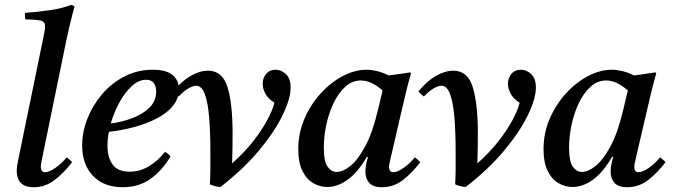

<svg xmlns="http://www.w3.org/2000/svg" viewBox="-20 -772 2822 804"><path d="M259 -113Q272 -104 282 -93Q248 -48 208.5 -18Q169 12 121 12Q84 12 67 -6.5Q50 -25 50 -56Q50 -67 52 -80Q54 -93 57 -106L162 -617Q165 -631 167 -642.5Q169 -654 169 -661Q169 -681 151.5 -685.5Q134 -690 86 -691Q85 -698 84.5 -704.5Q84 -711 85 -718Q139 -722 190.5 -729.5Q242 -737 279 -752L292 -745Q282 -708 271.5 -664Q261 -620 250 -565L157 -112Q156 -105 153.5 -93.5Q151 -82 151 -72Q151 -63 155 -57Q159 -51 169 -51Q186 -51 212 -69Q238 -87 259 -113Z M729 -398Q729 -359 704 -328.5Q679 -298 636.5 -276Q594 -254 542 -240Q490 -226 436 -220Q430 -189 430 -162Q430 -112 452 -82.5Q474 -53 523 -53Q566 -53 604 -76Q642 -99 671 -136Q687 -127 694 -117Q660 -59 611 -23.5Q562 12 494 12Q415 12 369.5 -35.5Q324 -83 324 -163Q324 -219 346 -275Q368 -331 407.5 -377.5Q447 -424 501.5 -452Q556 -480 620 -480Q676 -480 702.5 -458Q729 -436 729 -398ZM444 -255Q491 -261 534.5 -277.5Q578 -294 606 -321.5Q634 -349 634 -389Q634 -411 624 -424.5Q614 -438 592 -438Q561 -438 532 -411.5Q503 -385 480 -343Q457 -301 444 -255Z M859 0Q861 -36 861 -69.5Q861 -103 861 -134Q861 -216 856 -278.5Q851 -341 838 -377Q825 -413 801 -413Q789 -413 770 -402.5Q751 -392 728 -368Q721 -373 715.5 -378Q710 -383 705 -389Q741 -433 779 -454.5Q817 -476 851 -476Q912 -476 933 -406Q954 -336 954 -214Q954 -185 953.5 -150.5Q953 -116 952 -88Q1002 -132 1039 -179Q1076 -226 1099 -269Q1122 -312 1129 -342Q1103 -358 1091.5 -379.5Q1080 -401 1080 -421Q1080 -445 1094.5 -462.5Q1109 -480 1134 -480Q1157 -480 1177 -462Q1197 -444 1197 -405Q1197 -360 1164 -291Q1131 -222 1065.5 -143Q1000 -64 903 11Q895 11 881 7.5Q867 4 859 0Z M1350 11Q1319 11 1291 -5.5Q1263 -22 1246 -57Q1229 -92 1229 -147Q1229 -215 1255 -275Q1281 -335 1323 -381Q1365 -427 1415.5 -453.5Q1466 -480 1515 -480Q1534 -480 1558 -474.5Q1582 -469 1608 -456Q1629 -459 1651.5 -462Q1674 -465 1698 -469L1701 -465Q1689 -423 1680 -385.5Q1671 -348 1662 -309L1616 -111Q1615 -104 1612 -93Q1609 -82 1609 -72Q1609 -63 1613 -57Q1617 -51 1627 -51Q1644 -51 1670 -69Q1696 -87 1717 -113Q1730 -104 1740 -93Q1706 -48 1667 -18Q1628 12 1579 12Q1542 12 1526 -6.5Q1510 -25 1510 -53Q1510 -80 1521 -115H1516Q1479 -51 1436.5 -20Q1394 11 1350 11ZM1582 -393Q1561 -412 1538 -423.5Q1515 -435 1491 -435Q1454 -435 1425 -408Q1396 -381 1376 -338.5Q1356 -296 1346 -247.5Q1336 -199 1336 -155Q1336 -95 1352 -73.5Q1368 -52 1390 -52Q1416 -52 1447.5 -77.5Q1479 -103 1509.5 -159.5Q1540 -216 1562 -309Z M1886 0Q1888 -36 1888 -69.5Q1888 -103 1888 -134Q1888 -216 1883 -278.5Q1878 -341 1865 -377Q1852 -413 1828 -413Q1816 -413 1797 -402.5Q1778 -392 1755 -368Q1748 -373 1742.5 -378Q1737 -383 1732 -389Q1768 -433 1806 -454.5Q1844 -476 1878 -476Q1939 -476 1960 -406Q1981 -336 1981 -214Q1981 -185 1980.5 -150.5Q1980 -116 1979 -88Q2029 -132 2066 -179Q2103 -226 2126 -269Q2149 -312 2156 -342Q2130 -358 2118.5 -379.5Q2107 -401 2107 -421Q2107 -445 2121.5 -462.5Q2136 -480 2161 -480Q2184 -480 2204 -462Q2224 -444 2224 -405Q2224 -360 2191 -291Q2158 -222 2092.5 -143Q2027 -64 1930 11Q1922 11 1908 7.5Q1894 4 1886 0Z M2377 11Q2346 11 2318 -5.5Q2290 -22 2273 -57Q2256 -92 2256 -147Q2256 -215 2282 -275Q2308 -335 2350 -381Q2392 -427 2442.5 -453.5Q2493 -480 2542 -480Q2561 -480 2585 -474.5Q2609 -469 2635 -456Q2656 -459 2678.5 -462Q2701 -465 2725 -469L2728 -465Q2716 -423 2707 -385.5Q2698 -348 2689 -309L2643 -111Q2642 -104 2639 -93Q2636 -82 2636 -72Q2636 -63 2640 -57Q2644 -51 2654 -51Q2671 -51 2697 -69Q2723 -87 2744 -113Q2757 -104 2767 -93Q2733 -48 2694 -18Q2655 12 2606 12Q2569 12 2553 -6.5Q2537 -25 2537 -53Q2537 -80 2548 -115H2543Q2506 -51 2463.5 -20Q2421 11 2377 11ZM2609 -393Q2588 -412 2565 -423.5Q2542 -435 2518 -435Q2481 -435 2452 -408Q2423 -381 2403 -338.5Q2383 -296 2373 -247.5Q2363 -199 2363 -155Q2363 -95 2379 -73.5Q2395 -52 2417 -52Q2443 -52 2474.5 -77.5Q2506 -103 2536.5 -159.5Q2567 -216 2589 -309Z"/></svg>

Font: Tiro Tamil
Style: Italic
Weight: 400
Italic angle: -11°
Designer: Tamil: Fernando Mello & Fiona Ross, assisted by Kaja Sojewska. Latin: John Hudson with Paul Hanslow, assisted by Kaja So
Foundry: Tiro Typeworks Ltd.
Version: Version 1.52